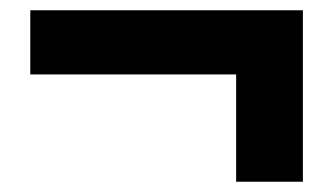

<svg xmlns="http://www.w3.org/2000/svg" viewBox="-20 -460 649 374"><path d="M440 -106H570V-440H39V-315H440Z"/></svg>

Font: Noto Sans CJK HK Black
Style: Regular
Weight: 900
Designer: Ryoko NISHIZUKA 西塚涼子 (kana, bopomofo & ideographs); Paul D. Hunt (Latin, Greek & Cyrillic); Sandoll Communications 산돌커뮤니
Foundry: Adobe
Version: Version 2.004;hotconv 1.0.118;makeotfexe 2.5.65603